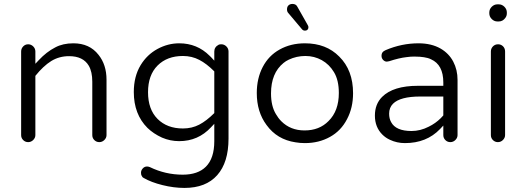

<svg xmlns="http://www.w3.org/2000/svg" viewBox="-20 -716 2637 962"><path d="M157.2 -39.1V-335.9Q197.3 -385.7 236.8 -410.2Q276.4 -434.6 326.2 -434.6Q396.5 -434.6 424.8 -386.7Q442.4 -356.4 442.4 -306.6V-39.1Q442.4 -24.4 452.6 -14.2Q462.9 -3.9 477.5 -3.9Q492.2 -3.9 502.9 -14.6Q513.7 -25.4 513.7 -39.1V-316.4Q513.7 -391.6 473.6 -441.4Q428.7 -499 347.7 -499Q294.9 -499 256.8 -478.5Q212.9 -456.1 173.8 -414.1L157.2 -396.5V-458Q157.2 -472.7 146.5 -483.4Q135.7 -494.1 121.1 -494.1Q106.4 -494.1 96.2 -483.4Q85.9 -472.7 85.9 -458V-39.1Q85.9 -24.4 96.2 -14.2Q106.4 -3.9 121.1 -3.9Q135.7 -3.9 146.5 -14.6Q157.2 -25.4 157.2 -39.1Z M904.3 225.6Q1011.7 225.6 1068.4 161.6Q1125 97.7 1125 -21.5V-458Q1125 -472.7 1114.3 -483.4Q1103.5 -494.1 1088.9 -494.1Q1080.1 -494.1 1076.2 -492.2Q1053.7 -480.5 1053.7 -458V-412.1Q1034.2 -433.6 1030.3 -436.5Q967.8 -499 877.9 -499Q821.3 -499 769 -470.7Q716.8 -442.4 684.6 -389.6Q650.4 -333 650.4 -254.9Q650.4 -143.6 718.8 -75.2Q749 -45.9 792 -26.4Q833 -8.8 877.9 -8.8Q972.7 -8.8 1037.1 -78.1L1053.7 -95.7V-8.8Q1053.7 77.1 1011.7 119.1Q971.7 159.2 895.5 159.2Q808.6 159.2 730.5 121.1Q722.7 118.2 716.8 118.2Q704.1 118.2 695.3 127.9Q686.5 137.7 686.5 149.4Q686.5 159.2 689.5 164.1Q692.4 168.9 694.3 171.9L700.2 175.8Q737.3 197.3 793.9 211.4Q850.6 225.6 904.3 225.6ZM896.5 -72.3Q817.4 -72.3 769.5 -120.1Q721.7 -168 721.7 -253.9Q721.7 -339.8 769.5 -387.7Q817.4 -435.5 896.5 -435.5Q941.4 -435.5 978.5 -416Q1014.6 -397.5 1053.7 -358.4V-149.4Q1014.6 -110.4 978 -91.3Q941.4 -72.3 896.5 -72.3Z M1493.2 -569.3Q1499 -562.5 1507.8 -562.5Q1520.5 -562.5 1524.4 -573.2Q1525.4 -576.2 1525.4 -580.6Q1525.4 -585 1519.5 -594.7L1469.7 -682.6Q1462.9 -696.3 1445.3 -696.3Q1432.6 -696.3 1424.8 -688.5Q1418 -681.6 1418 -668.9Q1418 -657.2 1424.8 -650.4Q1425.8 -649.4 1493.2 -569.3ZM1749 -249Q1749 -364.3 1679.7 -432.6Q1614.3 -499 1507.8 -499Q1436.5 -499 1380.9 -467.8Q1326.2 -437.5 1296.4 -380.4Q1266.6 -323.2 1266.6 -250Q1266.6 -155.3 1315.4 -89.8Q1368.2 -16.6 1460.9 -2.9Q1483.4 1 1507.8 1Q1578.1 1 1633.8 -30.3Q1688.5 -60.5 1718.8 -119.1Q1749 -175.8 1749 -249ZM1626 -109.4Q1580.1 -62.5 1505.9 -62.5Q1435.5 -62.5 1389.6 -108.4Q1374 -124 1362.3 -144.5Q1337.9 -184.6 1337.9 -248Q1337.9 -349.6 1400.4 -400.4Q1412.1 -410.2 1426.8 -417Q1465.8 -435.5 1510.3 -435.5Q1554.7 -435.5 1592.3 -414.6Q1629.9 -393.6 1653.3 -354.5Q1677.7 -314.5 1677.7 -250Q1677.7 -160.2 1626 -109.4Z M2201.2 -86.9V-39.1Q2201.2 -24.4 2211.4 -14.2Q2221.7 -3.9 2236.3 -3.9Q2251 -3.9 2261.7 -14.6Q2272.5 -25.4 2272.5 -39.1V-315.4Q2272.5 -366.2 2251 -407.2Q2229.5 -448.2 2187.5 -472.7Q2141.6 -499 2077.1 -499Q1992.2 -499 1912.1 -464.8Q1904.3 -460.9 1899.4 -457Q1891.6 -449.2 1891.6 -436.5Q1891.6 -423.8 1899.9 -415.5Q1908.2 -407.2 1918 -407.2L1929.7 -409.2Q1980.5 -425.8 2016.6 -429.7Q2037.1 -432.6 2055.2 -432.6Q2073.2 -432.6 2084 -431.6Q2094.7 -430.7 2104.5 -429.2Q2114.3 -427.7 2123 -425.3Q2131.8 -422.9 2139.6 -418.9Q2201.2 -391.6 2201.2 -302.7V-286.1H2074.2Q1950.2 -286.1 1894.5 -230.5Q1858.4 -194.3 1858.4 -136.7Q1858.4 -79.1 1895.5 -42Q1912.1 -25.4 1933.6 -15.6Q1968.8 1 2008.8 1Q2117.2 1 2184.6 -69.3ZM2042 -59.6Q1962.9 -59.6 1939.5 -104.5Q1929.7 -122.1 1929.7 -146.5Q1929.7 -176.8 1949.2 -196.3Q1985.4 -232.4 2085.9 -232.4H2201.2V-137.7Q2193.4 -129.9 2188.5 -124Q2162.1 -97.7 2127.9 -81.1Q2085.9 -59.6 2042 -59.6Z M2472.7 -608.4H2478.5Q2499 -608.4 2511.7 -626Q2519.5 -635.7 2519.5 -649.4V-653.3Q2519.5 -669.9 2507.3 -682.1Q2495.1 -694.3 2478.5 -694.3H2472.7Q2456.1 -694.3 2443.8 -682.1Q2431.6 -669.9 2431.6 -653.3V-649.4Q2431.6 -632.8 2443.8 -620.6Q2456.1 -608.4 2472.7 -608.4ZM2510.7 -39.1V-458Q2510.7 -473.6 2500.5 -483.9Q2490.2 -494.1 2475.6 -494.1Q2460 -494.1 2449.7 -483.4Q2439.5 -472.7 2439.5 -458V-39.1Q2439.5 -24.4 2449.7 -14.2Q2460 -3.9 2474.6 -3.9Q2489.3 -3.9 2500 -14.6Q2510.7 -25.4 2510.7 -39.1Z"/></svg>

Font: FakePearl
Style: ExtraLight
Weight: 300
Version: Version 1.2